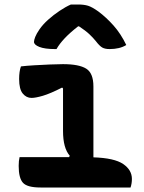

<svg xmlns="http://www.w3.org/2000/svg" viewBox="-20 -833 640 853"><path d="M67 -135H287L290 -141Q260 -175 260 -251V-440L256 -444Q203 -417 170.5 -407.5Q138 -398 120 -398Q97 -398 81 -417.5Q65 -437 65 -482Q65 -516 73 -538Q98 -541 132.5 -543Q167 -545 201.5 -546.5Q236 -548 260 -548Q331 -548 363 -528Q395 -508 395 -449V-134Q488 -131 527 -104.5Q566 -78 566 -38Q566 -18 560 0H160Q101 0 82 -21Q63 -42 63 -96Q63 -119 67 -135ZM295 -813H327Q353 -813 371 -807.5Q389 -802 417 -782Q452 -756 484.5 -719.5Q517 -683 541 -633Q512 -615 467 -615Q446 -615 434 -622Q422 -629 406 -650Q393 -666 376.5 -681.5Q360 -697 331 -716H327Q290 -687 267 -662.5Q244 -638 231 -615H225Q179 -615 155 -624.5Q131 -634 131 -647Q131 -655 136.5 -669Q142 -683 155 -702Q170 -724 194 -745.5Q218 -767 245 -785Q272 -803 295 -813Z"/></svg>

Font: Recursive Mn Csl St
Style: Bold
Weight: 700
Monospace: yes
Version: Version 1.079;hotconv 1.0.112;makeotfexe 2.5.65598; ttfautoh